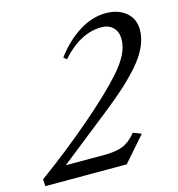

<svg xmlns="http://www.w3.org/2000/svg" viewBox="-150 -738 766 825"><g transform="rotate(-15 233.0 -325.5)"><path d="M-48.8 0 -50.8 -30.8Q75.2 -122.6 189 -220.2Q302.7 -317.9 362.3 -385.3Q396.5 -424.3 413.6 -458Q430.7 -491.7 430.7 -526.4Q430.7 -558.1 411.6 -577.6Q392.6 -597.2 359.9 -597.2Q266.1 -597.2 181.6 -502.4L168.5 -513.7Q214.4 -576.2 273.2 -613.5Q332 -650.9 393.1 -650.9Q448.7 -650.9 483.2 -621.8Q517.6 -592.8 517.6 -544.4Q517.6 -507.3 499.8 -468.5Q481.9 -429.7 447 -390.4Q412.1 -351.1 374.5 -317.4Q336.9 -283.7 283.2 -241.2L59.1 -64H229Q282.7 -64 313.7 -76.7Q344.7 -89.4 373.5 -124.5L409.7 -110.4L313 0Z"/></g></svg>

Font: Elstob 18pt Medium
Style: Italic
Weight: 500
Italic angle: -20°
Designer: Peter S. Baker
Version: Version 1.015